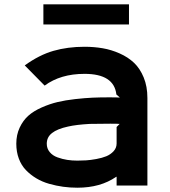

<svg xmlns="http://www.w3.org/2000/svg" viewBox="-20 -855 785 886"><path d="M518.1 -269 532.2 -283.2Q522.5 -284.2 488.8 -284.2Q428.2 -284.2 394 -283.2Q332.5 -279.8 293.9 -271Q244.6 -260.3 220.2 -241.2Q195.8 -222.2 195.8 -191.9Q195.8 -169.4 209.5 -153.1Q223.1 -136.7 245.6 -128.7Q268.1 -120.6 290.3 -117.2Q312.5 -113.8 336.9 -113.8Q357.4 -113.8 377.2 -115Q397 -116.2 424.1 -121.1Q451.2 -126 470.7 -134Q490.2 -142.1 504.2 -157.2Q518.1 -172.4 518.1 -192.9ZM660.2 -402.8V1H518.1V-39.1H516.1Q443.8 11.2 336.9 11.2Q303.2 11.2 271.2 6.8Q239.3 2.4 206.8 -6.8Q174.3 -16.1 147.5 -32.2Q120.6 -48.3 99.6 -70.1Q78.6 -91.8 66.9 -123Q55.2 -154.3 55.2 -191.9Q55.2 -232.9 70.8 -266.1Q86.4 -299.3 110.8 -321Q135.3 -342.8 172.4 -359.1Q209.5 -375.5 245.4 -384Q281.2 -392.6 326.9 -397.7Q372.6 -402.8 407 -404.3Q441.4 -405.8 482.9 -405.8Q521 -405.8 533.2 -404.8L517.1 -418.9Q506.3 -514.2 370.1 -514.2Q259.3 -514.2 186 -460L94.2 -553.2Q161.1 -601.6 226.8 -620.4Q292.5 -639.2 370.1 -639.2Q414.1 -639.2 453.9 -632.3Q493.7 -625.5 532.2 -608.4Q570.8 -591.3 598.4 -565.2Q626 -539.1 643.1 -497.6Q660.2 -456.1 660.2 -402.8ZM575.2 -835V-742.2H180.2V-835Z"/></svg>

Font: Sinkin Sans 600 SemiBold
Style: Regular
Weight: 600
Designer: Keith Bates
Foundry: K-Type
Version: Sinkin Sans (version 1.0)  by Keith Bates   •   © 2014   www